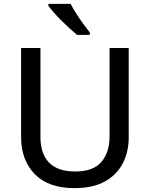

<svg xmlns="http://www.w3.org/2000/svg" viewBox="-20 -962 775 992"><path d="M645 -252Q645 -178 614.5 -118.5Q584 -59 522 -24.5Q460 10 364 10Q230 10 159.5 -62.5Q89 -135 89 -254V-714H189V-255Q189 -168 233.5 -122Q278 -76 369 -76Q462 -76 504 -125.5Q546 -175 546 -256V-714H645ZM345 -942Q356 -920 373.5 -892.5Q391 -865 410 -839Q429 -813 444 -794V-782H378Q361 -796 339.5 -815.5Q318 -835 296.5 -856.5Q275 -878 257.5 -898Q240 -918 230 -932V-942Z"/></svg>

Font: Noto Sans Sundanese Medium
Style: Regular
Weight: 500
Version: Version 2.003